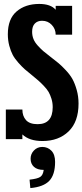

<svg xmlns="http://www.w3.org/2000/svg" viewBox="-20 -710 421 980"><path d="M237.8 -419.9Q263.2 -400.4 278.6 -387.7Q293.9 -375 315.9 -351.6Q337.9 -328.1 350.1 -305.9Q362.3 -283.7 371.6 -250.7Q380.9 -217.8 380.9 -181.2Q380.9 -88.4 330.1 -39.3Q279.3 9.8 196.8 9.8Q129.4 9.8 94.2 -23.9V0H9.8V-150.9H94.2Q94.2 -117.7 112.8 -96.9Q131.3 -76.2 171.9 -76.2Q249 -76.2 249 -163.1Q249 -185.5 242.7 -205.8Q236.3 -226.1 228.3 -240.2Q220.2 -254.4 203.4 -272Q186.5 -289.6 175.8 -298.8Q165 -308.1 143.1 -326.2Q119.6 -344.7 106 -356.9Q92.3 -369.1 73.7 -389.9Q55.2 -410.6 44.9 -429.9Q34.7 -449.2 27.3 -476.8Q20 -504.4 20 -535.2Q20 -613.3 64.7 -651.6Q109.4 -689.9 180.2 -689.9Q238.8 -689.9 264.2 -660.2V-680.2H348.1V-533.2H264.2Q264.2 -561.5 244.4 -582.8Q224.6 -604 194.8 -604Q171.4 -604 157.7 -589.8Q144 -575.7 144 -547.9Q144 -527.8 150.9 -510.7Q157.7 -493.7 173.1 -476.8Q188.5 -460 201.2 -449Q213.9 -438 237.8 -419.9ZM195.8 40Q223.6 40 242.4 59.3Q261.2 78.6 261.2 116.2Q261.2 182.1 231.4 213.1Q201.7 244.1 134.8 250L130.9 207Q170.9 202.6 185.3 193.1Q199.7 183.6 203.1 157.2Q170.4 157.2 153.3 141.6Q136.2 126 136.2 100.1Q136.2 75.7 153.3 57.9Q170.4 40 195.8 40Z"/></svg>

Font: Margherita Black
Style: Regular
Weight: 900
Designer: James Puckett
Foundry: Dunwich Type Founders
Version: Version 1.008;hotconv 1.0.109;makeotfexe 2.5.65596